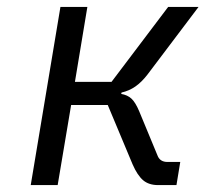

<svg xmlns="http://www.w3.org/2000/svg" viewBox="-20 -536 640 556"><path d="M155 -516H233L197 -299H303L467 -516H555L407 -320Q390 -298 372 -285.5Q354 -273 332 -268L331 -264Q349 -261 360.5 -250.5Q372 -240 383 -214L436 -86Q443 -67 465 -67H502L491 0H438Q411 0 394.5 -14Q378 -28 364 -60L292 -232H186L147 0H69Z"/></svg>

Font: iA Writer Mono V
Style: Regular
Weight: 400
Italic angle: -9.5°
Designer: Mike Abbink, Paul van der Laan, Pieter van Rosmalen
Foundry: Bold Monday
Version: Version 2.000